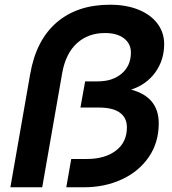

<svg xmlns="http://www.w3.org/2000/svg" viewBox="-20 -794 728 814"><path d="M108 -480Q133 -624 220.5 -699Q308 -774 446 -774Q515 -774 567 -753Q619 -732 647.5 -694Q676 -656 676 -607Q676 -540 639 -488Q602 -436 536 -414Q653 -383 653 -271Q653 -190 611 -128.5Q569 -67 496.5 -33.5Q424 0 336 0H261L282 -120H348Q425 -120 471.5 -155.5Q518 -191 518 -254Q518 -295 488 -316.5Q458 -338 400 -338H321L341 -449H394Q458 -449 496.5 -482.5Q535 -516 535 -571Q535 -609 505.5 -631.5Q476 -654 425 -654Q354 -654 306.5 -611Q259 -568 244 -486L159 0H24Z"/></svg>

Font: Open Sauce One
Style: Bold Italic
Weight: 700
Italic angle: -10°
Designer: Alfredo Marco Pradil
Foundry: Creative Sauce Fz LLC
Version: Version 1.477